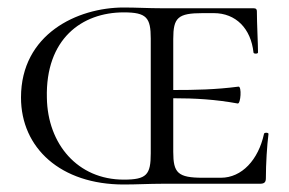

<svg xmlns="http://www.w3.org/2000/svg" viewBox="-20 -490 771 512"><path d="M684 -133C669 -64 625 -16 569 -16H521C454 -16 442 -29 442 -85V-228C500 -228 554 -225 614 -214C622 -213 625 -260 616 -259C555 -251 500 -250 442 -250V-386C442 -443 454 -455 521 -455H550C609 -455 649 -414 656 -350C656 -346 668 -346 668 -350C668 -375 665 -427 665 -460C665 -465 663 -468 656 -468H410C376 -468 344 -470 310 -470C186 -470 36 -399 36 -230C36 -95 142 2 310 2C344 2 378 0 413 0H673C685 0 689 -4 689 -15C689 -53 692 -102 696 -133C696 -137 684 -137 684 -133ZM382 -81C382 -24 371 -11 310 -11C187 -11 107 -106 105 -229C101 -386 198 -457 310 -457C371 -457 382 -443 382 -387Z"/></svg>

Font: Cormorant SC
Style: Regular
Weight: 400
Designer: Christian Thalmann (Catharsis Fonts)
Version: Version 1.000;PS 001.000;hotconv 1.0.70;makeotf.lib2.5.58329